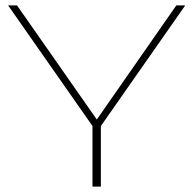

<svg xmlns="http://www.w3.org/2000/svg" viewBox="-20 -690 715 710"><path d="M10 -670 322 -224V0H353V-224L665 -670H632L338 -248L43 -670Z"/></svg>

Font: LT Wave Thin
Style: Regular
Weight: 100
Designer: Daniel Lyons
Version: Version 2.5 (Glyphs App)